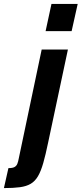

<svg xmlns="http://www.w3.org/2000/svg" viewBox="-126 -763 417 981"><path d="M107 -604 137 -743H271L240 -604ZM-106 198 -83 96Q-62 96 -52 90.5Q-42 85 -37.5 74Q-33 63 -30 46L87 -510H221L120 -35Q107 28 95 70Q83 112 68 137.5Q53 163 31 176Q9 189 -24 193.5Q-57 198 -106 198Z"/></svg>

Font: Saira ExtraCondensed Black
Style: Italic
Weight: 900
Width: 2
Italic angle: -12°
Designer: Hector Gatti with collaboration of the Omnibus-Type team
Foundry: Omnibus-Type
Version: Version 1.101